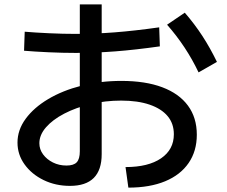

<svg xmlns="http://www.w3.org/2000/svg" viewBox="-20 -830 1040 878"><path d="M554 -66Q658 -66 716.5 -106Q775 -146 775 -216Q775 -265 746.5 -299Q718 -333 664 -351.5Q610 -370 534 -370Q461 -370 394 -354Q327 -338 274 -310.5Q221 -283 190.5 -248Q160 -213 160 -175Q160 -147 177 -124Q194 -101 222 -87Q250 -73 284 -73Q317 -73 331 -88Q345 -103 345 -138V-810H445V-125Q445 20 300 20Q234 20 179.5 -6.5Q125 -33 92.5 -78Q60 -123 60 -178Q60 -236 97.5 -287Q135 -338 200.5 -377Q266 -416 352 -438Q438 -460 535 -460Q645 -460 722 -431Q799 -402 839.5 -347Q880 -292 880 -214Q880 -139 842.5 -84.5Q805 -30 735 -1Q665 28 567 28ZM326 -588Q267 -588 202 -591Q137 -594 90 -598L93 -685Q140 -681 204 -678Q268 -675 326 -675Q413 -675 504 -682Q595 -689 708 -705L711 -618Q598 -602 506.5 -595Q415 -588 326 -588ZM888 -499Q860 -558 824 -612.5Q788 -667 744 -717L825 -772Q870 -720 905.5 -665.5Q941 -611 972 -547Z"/></svg>

Font: M PLUS 2 Thin Medium
Style: Regular
Weight: 500
Version: Version 1.001